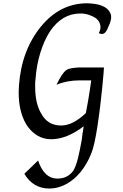

<svg xmlns="http://www.w3.org/2000/svg" viewBox="-20 -834 733 1148"><path d="M469.2 0Q470.8 -7.7 471.8 -21.8Q472.8 -35.9 475.9 -48.7Q477.4 -63.1 480.5 -79Q379 -1.5 285.6 -1.5Q238.5 -1.5 200.8 -25.1Q163.1 -48.7 136.9 -90.3Q83.6 -180.5 93.3 -321Q107.7 -530.8 224.1 -674.4Q338.5 -814.4 501.5 -814.4Q522.6 -814.4 552.3 -809.7Q582.1 -805.1 606.4 -791.3Q630.8 -777.4 641 -752.3Q651.3 -727.2 633.8 -687.2Q632.3 -685.6 630.8 -680.5Q629.2 -677.4 627.4 -672.6Q625.6 -667.7 622.6 -661.5Q609.7 -630.8 588.7 -630.8Q585.6 -630.8 583.1 -631.5Q580.5 -632.3 570.8 -635.9Q580.5 -654.9 580.5 -666.2Q582.1 -682.1 574.9 -698.2Q567.7 -714.4 550.3 -727.2Q532.3 -738.5 509.7 -745.9Q487.2 -753.3 460 -753.3Q351.3 -753.3 279 -646.7Q245.1 -594.9 221.8 -520.8Q198.5 -446.7 192.3 -360Q190.3 -348.7 190.3 -337.2Q190.3 -325.6 190.3 -314.4Q190.3 -216.4 225.6 -156.4Q264.1 -83.6 345.1 -83.6Q382.1 -83.6 419.2 -103.1Q456.4 -122.6 493.3 -157.9Q500 -194.9 506.7 -230.8Q511.3 -261.5 516.9 -294.4Q522.6 -327.2 525.6 -353.3H454.9Q380.5 -353.3 317.9 -327.2Q333.8 -361.5 349 -384.1Q364.1 -406.7 375.9 -414.4Q387.2 -422.6 406.4 -425.9Q425.6 -429.2 453.3 -430.8H601.5Q601.5 -424.1 599 -393.6Q596.4 -363.1 591.8 -315.4Q587.2 -267.7 580 -207.2Q572.8 -146.7 563.1 -82.1Q554.9 -29.2 545.9 13.6Q536.9 56.4 524.1 87.2Q501.5 145.1 461.5 194.9Q422.6 242.1 374.1 267.7Q325.6 293.3 275.9 293.3Q177.4 293.3 125.6 205.1L207.7 125.6Q243.6 233.8 324.1 233.8Q383.6 233.8 417.9 187.2Q433.8 161.5 445.9 112.8Q457.9 64.1 469.2 0Z"/></svg>

Font: MM Jasmine
Style: Regular
Weight: 400
Designer: Khon Soe Zaw Thu
Version: Version 1.00 July 11, 2016, initial release